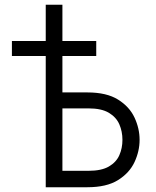

<svg xmlns="http://www.w3.org/2000/svg" viewBox="-20 -786 656 806"><path d="M30 -551V-614H384V-551ZM172 0V-766H242V-398H347Q427.5 -398 475.5 -368Q523.5 -338 544.8 -292.2Q566 -246.5 566 -199Q566 -151.5 544.8 -105.8Q523.5 -60 475.5 -30Q427.5 0 347 0ZM242 -69H352Q406 -69 437 -87Q468 -105 481 -134.5Q494 -164 494 -199Q494 -234 481 -264Q468 -294 437 -312.5Q406 -331 352 -331H242Z"/></svg>

Font: Overpass Mono Light
Style: Regular
Weight: 300
Monospace: yes
Designer: Delve Withrington, Dave Bailey
Foundry: Delve Fonts LLC
Version: Version 4.000